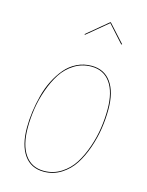

<svg xmlns="http://www.w3.org/2000/svg" viewBox="-115 -818 688 898"><g transform="rotate(15 229.5 -369.0)"><path d="M206.5 -659.2 203.6 -661.6 305.7 -746.6H308.6L385.7 -661.6L382.3 -659.2L307.1 -742.7ZM185.1 9.3Q123 9.3 89.8 -38.1Q56.6 -85.4 56.6 -170.4Q56.6 -208 62 -247.6Q67.4 -287.1 77.9 -327.6Q88.4 -368.2 106.4 -403.8Q124.5 -439.5 147.9 -467.3Q171.4 -495.1 204.1 -511.2Q236.8 -527.3 274.9 -527.3Q336.4 -527.3 369.6 -480.7Q402.8 -434.1 402.8 -349.6Q402.8 -304.7 395.8 -257.6Q388.7 -210.4 372.1 -162.1Q355.5 -113.8 331.3 -76.2Q307.1 -38.6 269 -14.6Q231 9.3 185.1 9.3ZM185.1 5.4Q230.5 5.4 267.8 -18.3Q305.2 -42 328.9 -79.3Q352.5 -116.7 368.9 -164.6Q385.3 -212.4 392.1 -258.8Q398.9 -305.2 398.9 -349.6Q398.9 -432.6 366.7 -478Q334.5 -523.4 274.9 -523.4Q230 -523.4 192.9 -500.5Q155.8 -477.5 131.8 -440.7Q107.9 -403.8 91.3 -356.4Q74.7 -309.1 67.6 -262.5Q60.5 -215.8 60.5 -170.4Q60.5 -86.9 92.8 -40.8Q125 5.4 185.1 5.4Z"/></g></svg>

Font: Fira Sans Compressed Four
Style: Italic
Weight: 100
Width: 3
Italic angle: -8°
Designer: Carrois Corporate & Edenspiekermann AG
Foundry: Carrois Corporate GbR & Edenspiekermann AG
Version: Version 4.203;PS 004.203;hotconv 1.0.88;makeotf.lib2.5.64775